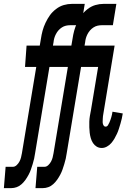

<svg xmlns="http://www.w3.org/2000/svg" viewBox="-72 -755 692 990"><path d="M-52 215 -43 105H-5Q5 105 14 96.5Q23 88 28.5 77.5Q34 67 36.5 56.5Q39 46 41 35L115 -410H57L65 -520H133L139 -555Q142 -576 147.5 -596.5Q153 -617 163 -638Q173 -659 185.5 -676.5Q198 -694 217 -708.5Q236 -723 257 -729Q278 -735 299 -735H365L347 -625H290Q279 -625 268 -622.5Q257 -620 247 -613.5Q237 -607 229.5 -598.5Q222 -590 216.5 -579.5Q211 -569 208 -558.5Q205 -548 204 -537L201 -520H308L299 -410H183L109 35Q107 49 104 63Q101 77 96.5 91Q92 105 87.5 118.5Q83 132 75.5 146Q68 160 59.5 172Q51 184 39.5 194.5Q28 205 14 210Q0 215 -14 215ZM111 215 120 105H158Q168 105 177 96.5Q186 88 191.5 77.5Q197 67 199.5 56.5Q202 46 204 35L278 -410H220L228 -520H296L302 -555Q305 -576 310.5 -596.5Q316 -617 326 -638Q336 -659 348.5 -676.5Q361 -694 380 -708.5Q399 -723 420 -729Q441 -735 462 -735H528L510 -625H453Q442 -625 431 -622.5Q420 -620 410 -613.5Q400 -607 392.5 -598.5Q385 -590 379.5 -579.5Q374 -569 371 -558.5Q368 -548 367 -537L364 -520H471L462 -410H346L272 35Q270 49 267 63Q264 77 259.5 91Q255 105 250.5 118.5Q246 132 238.5 146Q231 160 222.5 172Q214 184 202.5 194.5Q191 205 177 210Q163 215 149 215ZM453 8Q438 8 426.5 1Q415 -6 407.5 -17.5Q400 -29 396 -43Q392 -57 390.5 -70.5Q389 -84 388.5 -98.5Q388 -113 388.5 -128Q389 -143 391.5 -157.5Q394 -172 397 -187L434 -410H379L388 -520H519L461 -169Q460 -163 459 -156.5Q458 -150 458 -144Q458 -138 457.5 -131.5Q457 -125 458 -119Q459 -113 462.5 -107.5Q466 -102 472 -102Q480 -102 484.5 -109Q489 -116 492 -123Q495 -130 497.5 -137Q500 -144 502 -151Q504 -158 505.5 -165Q507 -172 508 -179L561 -170Q559 -157 556 -143.5Q553 -130 549 -117Q545 -104 541 -91Q537 -78 531 -65Q525 -52 518 -40Q511 -28 501.5 -17Q492 -6 479 1Q466 8 453 8Z"/></svg>

Font: Iosevka Extrabold Extended
Style: Italic
Weight: 800
Width: 7
Italic angle: -9°
Monospace: yes
Designer: Belleve Invis
Foundry: Belleve Invis
Version: Version 32.5.0; ttfautohint (v1.8.4)